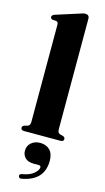

<svg xmlns="http://www.w3.org/2000/svg" viewBox="-151 -795 607 1113"><g transform="rotate(15 152.0 -239.0)"><path d="M238.5 -725V-63.5Q238.5 -40 252.5 -36L271 -31Q284.5 -26.5 284.5 -15.5Q284.5 0 264.5 0H47Q27.5 0 27.5 -15.5Q27.5 -26 41.5 -31L60 -36Q74 -40.5 74 -63.5V-646Q74 -662.5 61.5 -664.5L39.5 -666Q27 -669 27 -680Q27 -691 44 -697L175.5 -739Q202.5 -749 213.5 -749Q238.5 -749 238.5 -725ZM151.5 168.5Q115 168.5 98 151Q81 133.5 81 108.5Q81 79 102.2 60.5Q123.5 42 156 42Q192 42 213.8 64Q235.5 86 235.5 128.5Q235.5 246 106.5 270.5Q89 274.5 86 261Q82.5 248.5 98.5 244.5Q145.5 237 169 216.5Q192.5 196 192.5 179Q192.5 168.5 180.5 168.5Z"/></g></svg>

Font: Fraunces 72pt S000
Style: Bold
Weight: 700
Version: Version 1.000; ttfautohint (v1.8.3)